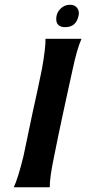

<svg xmlns="http://www.w3.org/2000/svg" viewBox="-20 -786 362 806"><path d="M310 -721Q300 -672 254 -672Q216 -672 216 -707Q216 -731 233 -748.5Q250 -766 274 -766Q294 -766 304 -752.5Q314 -739 310 -721ZM171 -623H322Q303 -580 285 -495Q278 -465 265 -404Q252 -343 245 -312Q238 -281 225.5 -220Q213 -159 207 -129Q188 -38 189 0H38Q55 -36 78 -128Q78 -130 117 -314Q124 -344 137 -405Q150 -466 156 -496Q172 -586 171 -623Z"/></svg>

Font: GFS Neohellenic Rg
Style: Bold Italic
Weight: 700
Italic angle: -12°
Designer: Designed by Takis Katsoulidis and George D. Matthiopoulos.
Foundry: Designed by Takis Katsoulidis and George D. Matthiopoulos.
Version: Version 1.0